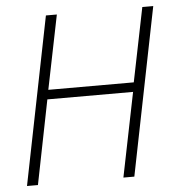

<svg xmlns="http://www.w3.org/2000/svg" viewBox="-49 -706 698 752"><g transform="rotate(-5 300.0 -329.5)"><path d="M27 0 159 -659H202L143 -368H479L538 -659H581L449 0H406L473 -331H136L70 0Z"/></g></svg>

Font: Source Code Pro Light
Style: Italic
Weight: 300
Italic angle: -11°
Monospace: yes
Designer: Paul D. Hunt, Teo Tuominen
Foundry: Adobe Systems Incorporated
Version: Version 1.050;PS 1.000;hotconv 16.6.51;makeotf.lib2.5.65220